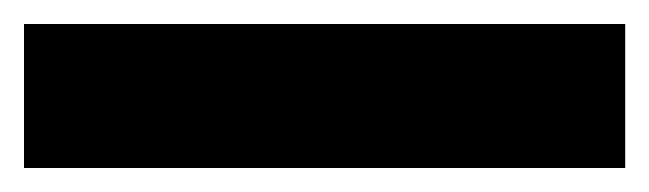

<svg xmlns="http://www.w3.org/2000/svg" viewBox="-22 -900 541 160"><path d="M499 -760V-880H-2V-760Z"/></svg>

Font: Noto Sans Arabic UI Cn Bk
Style: Regular
Weight: 900
Width: 3
Designer: Monotype Design Team, Nadine Chahine and Nizar Qandah
Foundry: Monotype Imaging Inc.
Version: Version 2.010